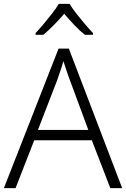

<svg xmlns="http://www.w3.org/2000/svg" viewBox="-20 -967 648 987"><path d="M547 0 452 -246H156L60 0H0L281 -717H334L608 0ZM339 -556Q335 -566 329 -583Q323 -600 317 -619Q311 -638 306 -653Q301 -636 295.5 -618Q290 -600 284 -584Q278 -568 274 -555L175 -299H434ZM338 -947Q350 -926 371.5 -898.5Q393 -871 416 -844Q439 -817 458 -797V-788H416Q389 -810 361.5 -839Q334 -868 310 -896Q286 -868 258 -839.5Q230 -811 203 -788H163V-797Q182 -817 204.5 -844Q227 -871 248.5 -898.5Q270 -926 282 -947Z"/></svg>

Font: Noto Sans Georgian Light
Style: Regular
Weight: 300
Version: Version 2.002